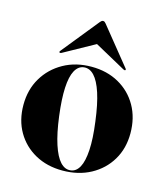

<svg xmlns="http://www.w3.org/2000/svg" viewBox="-102 -736 716 826"><g transform="rotate(15 256.0 -323.5)"><path d="M259 -454Q328 -454 381 -424.2Q434 -394.5 464 -341.8Q494 -289 494 -220Q494 -152.5 463 -100.8Q432 -49 377.5 -19.5Q323 10 252 10Q183.5 10 130.5 -19.2Q77.5 -48.5 47.5 -100.2Q17.5 -152 17.5 -220Q17.5 -288 48.8 -340.5Q80 -393 134.5 -423.5Q189 -454 259 -454ZM286 0Q310.5 -2.5 324.8 -28.8Q339 -55 342 -105.5Q345 -156 335 -230.5Q325.5 -305.5 309.8 -353.8Q294 -402 273.2 -424Q252.5 -446 227 -443Q202.5 -440 188.2 -413.5Q174 -387 171.5 -337Q169 -287 178.5 -212.5Q188 -138.5 203.8 -90.2Q219.5 -42 240.2 -19.5Q261 3 286 0ZM294 -575.5H217L394 -478Q396.5 -477 398.8 -476.5Q401 -476 402 -477Q403.5 -478 403.5 -480.2Q403.5 -482.5 401.5 -484.5L268.5 -649Q265 -653 262.5 -655Q260 -657 255.5 -657Q252 -657 249.2 -655Q246.5 -653 243 -649L110 -484.5Q108 -482.5 108.2 -480.2Q108.5 -478 109.5 -477Q111 -476 113.2 -476.5Q115.5 -477 118 -478Z"/></g></svg>

Font: Fraunces 120pt
Style: Bold
Weight: 700
Version: Version 1.000;[b76b70a41]